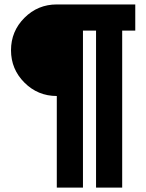

<svg xmlns="http://www.w3.org/2000/svg" viewBox="-20 -723 655 860"><path d="M234.4 -293Q149.4 -293 89.4 -353Q29.3 -413.1 29.3 -498Q29.3 -583 89.4 -643.1Q149.4 -703.1 234.4 -703.1H585.9V-585.9H527.3V117.2H410.2V-585.9H351.6V117.2H234.4Z"/></svg>

Font: Gerhaus
Style: Regular
Weight: 400
Designer: GGBotNet
Foundry: GGBotNet
Version: 1.01